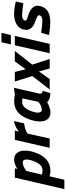

<svg xmlns="http://www.w3.org/2000/svg" viewBox="884 -1616 941 2750"><g transform="rotate(-90 1355.0 -240.5)"><path d="M186 -499H320L312 -464Q343 -483 376.5 -496Q410 -509 440 -509Q496 -509 526 -482Q556 -455 566.5 -414Q577 -373 572 -323.5Q567 -274 553 -229Q478 11 282 11Q264 11 244 7.5Q224 4 205 -1L156 210H22ZM405 -387Q391 -387 374.5 -382.5Q358 -378 340.5 -370.5Q323 -363 307.5 -353Q292 -343 281 -332L230 -112Q245 -107 260.5 -104.5Q276 -102 290 -102Q341 -102 376 -144.5Q411 -187 434 -262Q440 -280 443.5 -302Q447 -324 445 -343Q443 -362 433.5 -374.5Q424 -387 405 -387Z M727 -499H861L845 -439Q856 -448 869.5 -458.5Q883 -469 901 -478.5Q919 -488 942.5 -496.5Q966 -505 997 -511L964 -367Q928 -361 905.5 -355.5Q883 -350 868 -344.5Q853 -339 841.5 -332Q830 -325 816 -316L747 0H613Z M1389 -143Q1386 -124 1397.5 -113.5Q1409 -103 1429 -99L1397 10Q1346 8 1314 -4.5Q1282 -17 1268 -37Q1257 -30 1240 -21.5Q1223 -13 1203 -6Q1183 1 1162 6Q1141 11 1123 11Q1067 11 1037.5 -15.5Q1008 -42 997.5 -83Q987 -124 992.5 -173Q998 -222 1012 -267Q1087 -509 1281 -509Q1310 -509 1334 -506Q1358 -503 1374 -498L1473 -512ZM1158 -113Q1187 -113 1220 -127.5Q1253 -142 1273 -166L1321 -391Q1312 -393 1297 -393.5Q1282 -394 1273 -394Q1222 -394 1187 -352.5Q1152 -311 1129 -236Q1123 -218 1119.5 -196.5Q1116 -175 1118 -156.5Q1120 -138 1129 -125.5Q1138 -113 1158 -113Z M1700 -499 1739 -344 1851 -499H2000L1805 -249L1886 0H1749L1707 -154L1598 0H1449L1641 -249L1563 -499Z M2082 -499H2216L2102 0H1968ZM2126 -691H2260L2229 -556H2095Z M2683 -377Q2650 -382 2617 -386Q2589 -389 2559 -392Q2529 -395 2509 -395Q2479 -395 2460 -384Q2441 -373 2437 -359Q2434 -348 2438 -340.5Q2442 -333 2452 -328Q2462 -323 2477 -318Q2492 -313 2512 -307Q2542 -297 2569.5 -283Q2597 -269 2616.5 -249Q2636 -229 2644.5 -202.5Q2653 -176 2645 -142Q2637 -108 2621 -80.5Q2605 -53 2577.5 -33Q2550 -13 2509.5 -2Q2469 9 2412 9Q2389 9 2358 6.5Q2327 4 2298 0Q2265 -4 2229 -10L2260 -122Q2297 -117 2330 -113Q2359 -110 2389 -107.5Q2419 -105 2439 -105Q2471 -105 2489 -116.5Q2507 -128 2511 -144Q2516 -164 2493 -177.5Q2470 -191 2431 -204Q2408 -211 2382.5 -223Q2357 -235 2337.5 -254Q2318 -273 2308 -301Q2298 -329 2307 -369Q2313 -399 2330 -425Q2347 -451 2375 -469.5Q2403 -488 2443 -499Q2483 -510 2536 -510Q2556 -510 2581 -507.5Q2606 -505 2630 -501Q2654 -497 2675.5 -492.5Q2697 -488 2710 -484Z"/></g></svg>

Font: Panefresco 999wt
Style: Italic
Weight: 900
Version: Version 1.001